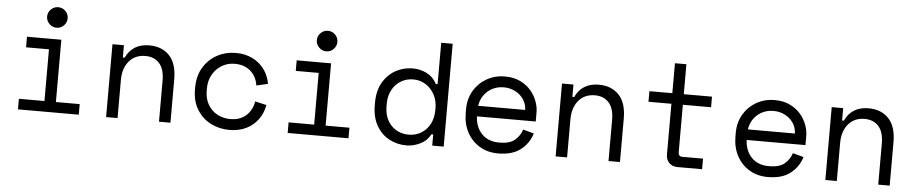

<svg xmlns="http://www.w3.org/2000/svg" viewBox="-42 -1001 6203 1302"><g transform="rotate(5 3060.0 -350.0)"><path d="M311 -574Q283 -574 262 -595Q241 -616 241 -644Q241 -673 262 -693.5Q283 -714 311 -714Q340 -714 360.5 -693.5Q381 -673 381 -644Q381 -616 360.5 -595Q340 -574 311 -574ZM99 0V-72H273V-424H117V-496H351V-72H513V0Z M699 0V-496H777V-412H789Q835 -510 949 -510Q1035 -510 1086 -456.5Q1137 -403 1137 -296V0H1059V-280Q1059 -358 1024 -397Q989 -436 929 -436Q859 -436 818 -387.5Q777 -339 777 -258V0Z M1539 14Q1470 14 1412 -15.5Q1354 -45 1318.5 -102Q1283 -159 1283 -240V-252Q1283 -332 1318.5 -390Q1354 -448 1412 -479Q1470 -510 1539 -510Q1602 -510 1651.5 -485.5Q1701 -461 1732.5 -418Q1764 -375 1773 -320L1695 -302Q1691 -337 1672 -367.5Q1653 -398 1619.5 -417Q1586 -436 1537 -436Q1489 -436 1449.5 -412.5Q1410 -389 1386.5 -347.5Q1363 -306 1363 -252V-240Q1363 -184 1386.5 -143.5Q1410 -103 1450 -81.5Q1490 -60 1539 -60Q1588 -60 1621.5 -79.5Q1655 -99 1673.5 -129.5Q1692 -160 1697 -194L1775 -176Q1765 -121 1734 -78Q1703 -35 1653.5 -10.5Q1604 14 1539 14Z M2147 -574Q2119 -574 2098 -595Q2077 -616 2077 -644Q2077 -673 2098 -693.5Q2119 -714 2147 -714Q2176 -714 2196.5 -693.5Q2217 -673 2217 -644Q2217 -616 2196.5 -595Q2176 -574 2147 -574ZM1935 0V-72H2109V-424H1953V-496H2187V-72H2349V0Z M2745 14Q2679 14 2625 -15.5Q2571 -45 2539 -102Q2507 -159 2507 -240V-256Q2507 -337 2539.5 -393.5Q2572 -450 2625.5 -480Q2679 -510 2743 -510Q2794 -510 2838.5 -487.5Q2883 -465 2907 -418H2919V-700H2997V0H2919V-76H2907Q2883 -30 2836.5 -8Q2790 14 2745 14ZM2753 -60Q2800 -60 2837.5 -82.5Q2875 -105 2897 -146Q2919 -187 2919 -242V-254Q2919 -307 2896.5 -348Q2874 -389 2836.5 -412.5Q2799 -436 2753 -436Q2706 -436 2668.5 -413.5Q2631 -391 2609 -350.5Q2587 -310 2587 -256V-240Q2587 -185 2608.5 -144.5Q2630 -104 2668 -82Q2706 -60 2753 -60Z M3368 14Q3297 14 3242.5 -18.5Q3188 -51 3157 -108.5Q3126 -166 3126 -242V-266Q3126 -336 3158 -391Q3190 -446 3245.5 -478Q3301 -510 3370 -510Q3431 -510 3475.5 -488Q3520 -466 3548.5 -432Q3577 -398 3590.5 -359.5Q3604 -321 3604 -288V-224H3204Q3207 -151 3250.5 -105.5Q3294 -60 3370 -60Q3441 -60 3476 -90Q3511 -120 3524 -162L3598 -142Q3577 -73 3520.5 -29.5Q3464 14 3368 14ZM3206 -296H3526Q3524 -339 3501.5 -370.5Q3479 -402 3444 -419Q3409 -436 3370 -436Q3304 -436 3259 -396Q3214 -356 3206 -296Z M3759 0V-496H3837V-412H3849Q3895 -510 4009 -510Q4095 -510 4146 -456.5Q4197 -403 4197 -296V0H4119V-280Q4119 -358 4084 -397Q4049 -436 3989 -436Q3919 -436 3878 -387.5Q3837 -339 3837 -258V0Z M4587 0Q4553 0 4531.5 -22Q4510 -44 4510 -78V-424H4354V-496H4510V-700H4588V-496H4780V-424H4588V-102Q4588 -72 4615 -72H4756V0Z M5204 14Q5133 14 5078.5 -18.5Q5024 -51 4993 -108.5Q4962 -166 4962 -242V-266Q4962 -336 4994 -391Q5026 -446 5081.5 -478Q5137 -510 5206 -510Q5267 -510 5311.5 -488Q5356 -466 5384.5 -432Q5413 -398 5426.5 -359.5Q5440 -321 5440 -288V-224H5040Q5043 -151 5086.5 -105.5Q5130 -60 5206 -60Q5277 -60 5312 -90Q5347 -120 5360 -162L5434 -142Q5413 -73 5356.5 -29.5Q5300 14 5204 14ZM5042 -296H5362Q5360 -339 5337.5 -370.5Q5315 -402 5280 -419Q5245 -436 5206 -436Q5140 -436 5095 -396Q5050 -356 5042 -296Z M5595 0V-496H5673V-412H5685Q5731 -510 5845 -510Q5931 -510 5982 -456.5Q6033 -403 6033 -296V0H5955V-280Q5955 -358 5920 -397Q5885 -436 5825 -436Q5755 -436 5714 -387.5Q5673 -339 5673 -258V0Z"/></g></svg>

Font: Space Mono
Style: Regular
Weight: 400
Monospace: yes
Designer: Colophon Foundry + Benjamin Critton
Foundry: Colophon Foundry & Benjamin Critton
Version: Version 1.003; ttfautohint (v1.8.4.7-5d5b)